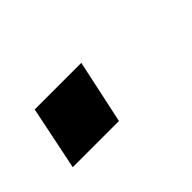

<svg xmlns="http://www.w3.org/2000/svg" viewBox="-31 -205 303 303"><g transform="rotate(-45 120.5 -53.5)"><path d="M37.1 -106.9H141.1L118.2 0H15.1Z"/></g></svg>

Font: D-DIN Exp
Style: DINExp-Italic
Weight: 400
Width: 7
Italic angle: -12°
Designer: Charles Nix
Foundry: Datto Inc.
Version: Version 1.00